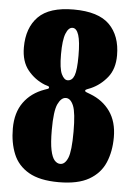

<svg xmlns="http://www.w3.org/2000/svg" viewBox="-54 -801 593 853"><g transform="rotate(5 242.0 -375.0)"><path d="M34 -573.5Q34 -661 83 -710.5Q132 -760 240 -760Q350.5 -760 400 -710.5Q449.5 -661 449.5 -573.5Q449.5 -513 419 -475.2Q388.5 -437.5 346.5 -419Q336 -414.5 329 -412Q322 -409.5 322 -405Q322 -401 329 -398.5Q336 -396 346 -392Q402.5 -370.5 434.8 -324.8Q467 -279 467 -210Q467 -146.5 445.8 -96.8Q424.5 -47 374.8 -18.5Q325 10 240 10Q155 10 106 -18.5Q57 -47 36.8 -96.8Q16.5 -146.5 16.5 -210Q16.5 -281 49.8 -327Q83 -373 142 -394Q150 -397 155.5 -398.8Q161 -400.5 161 -405.5Q161 -410 154.2 -411.8Q147.5 -413.5 141 -416Q96 -434 65 -472.2Q34 -510.5 34 -573.5ZM201 -557Q201 -493.5 212.8 -469Q224.5 -444.5 240 -444.5Q260.5 -444.5 269.8 -469Q279 -493.5 279 -557Q279 -620.5 269.5 -649.5Q260 -678.5 242 -678.5Q224 -678.5 212.5 -649.5Q201 -620.5 201 -557ZM189.5 -219Q189.5 -161 196.2 -129Q203 -97 214.5 -84.2Q226 -71.5 240 -71.5Q261 -71.5 273.8 -102Q286.5 -132.5 286.5 -219Q286.5 -303.5 273.8 -334.5Q261 -365.5 240 -365.5Q219 -365.5 204.2 -334.5Q189.5 -303.5 189.5 -219Z"/></g></svg>

Font: Besley* Condensed Heavy
Style: Regular
Weight: 800
Width: 3
Designer: Owen Earl
Foundry: indestructible type*
Version: Version 3.000; ttfautohint (v1.8.3)